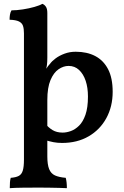

<svg xmlns="http://www.w3.org/2000/svg" viewBox="-20 -737 645 1002"><path d="M31 245Q31 227 32 214Q33 201 36 191Q63 189 78 181Q93 173 99 153Q105 133 105 96V-563Q105 -587 100 -602Q95 -617 79 -625Q63 -633 30 -634Q30 -648 32 -660.5Q34 -673 40 -683Q67 -683 99.5 -688Q132 -693 160 -701Q188 -709 201 -717Q212 -713 219.5 -702Q227 -691 227 -669V-437Q227 -413 225 -398.5Q223 -384 220 -369L227 -306V79Q227 122 236.5 145.5Q246 169 267 178.5Q288 188 323 191Q326 201 327.5 215Q329 229 329 245Q313 244 289 243.5Q265 243 238.5 242.5Q212 242 185 242Q144 242 100 242.5Q56 243 31 245ZM304 9Q279 9 259 5Q239 1 215 -6V-93Q233 -71 254.5 -58Q276 -45 307 -45Q327 -45 349.5 -53Q372 -61 392.5 -81Q413 -101 426 -138Q439 -175 439 -233Q439 -280 427 -315.5Q415 -351 392.5 -372Q370 -393 338 -393Q311 -393 285.5 -375.5Q260 -358 243.5 -319Q227 -280 227 -215L192 -319Q207 -355 219 -374.5Q231 -394 241 -404Q251 -418 270.5 -432.5Q290 -447 317 -457Q344 -467 375 -467Q434 -467 477 -444.5Q520 -422 544 -376Q568 -330 568 -258Q568 -181 535 -120.5Q502 -60 442.5 -25.5Q383 9 304 9Z"/></svg>

Font: Vollkorn SemiBold
Style: Regular
Weight: 600
Designer: Friedrich Althausen
Foundry: Friedrich Althausen
Version: Version 5.000